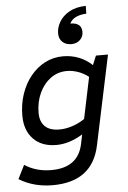

<svg xmlns="http://www.w3.org/2000/svg" viewBox="-66 -796 709 1063"><g transform="rotate(-5 288.5 -264.5)"><path d="M184 222Q78 222 -3 172L35 96Q99 138 183 138Q332 138 359 9L370 -44Q295 2 223 2Q142 2 95.5 -46Q49 -94 49 -176Q49 -240 68 -296Q87 -352 121.5 -394.5Q156 -437 202 -460.5Q248 -484 301 -484Q395 -484 463 -421L484 -472H551L446 25Q404 222 184 222ZM247 -82Q282 -82 319 -94Q356 -106 388 -128L436 -358Q411 -378 379.5 -389.5Q348 -401 316 -401Q265 -401 225.5 -372Q186 -343 163 -293.5Q140 -244 140 -183Q140 -135 167 -108.5Q194 -82 247 -82ZM354 -547Q325 -547 305.5 -564Q286 -581 286 -613Q286 -645 304.5 -676.5Q323 -708 360 -729Q397 -750 452 -751L451 -708Q379 -704 358 -661Q421 -661 421 -609Q421 -583 402.5 -565Q384 -547 354 -547Z"/></g></svg>

Font: Sometype Mono Medium
Style: Italic
Weight: 500
Italic angle: -12°
Monospace: yes
Designer: Ryoichi Tsunekawa
Foundry: Dharma Type
Version: Version 1.000; ttfautohint (v1.8.3)